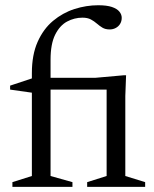

<svg xmlns="http://www.w3.org/2000/svg" viewBox="-20 -730 602 750"><path d="M424.5 -380H124L104.5 -368L19.5 -380V-395.5L111.5 -426H128H351.5L463.5 -436H472.5L469.5 -355V-42.5L547 -18.5V0H320.5V-18.5L396.5 -42.5V-400.5ZM177.5 -42.5 263 -18.5V0H28.5V-18.5L104.5 -42.5V-444.5Q104.5 -516 127 -566.5Q149.5 -617 187.2 -648.5Q225 -680 271 -694.8Q317 -709.5 363.5 -709.5Q397 -709.5 417 -702.8Q437 -696 446.2 -684.8Q455.5 -673.5 455.5 -660.5Q455.5 -647 449.2 -636.8Q443 -626.5 432.2 -620.8Q421.5 -615 408.5 -615Q391.5 -615 380 -622Q368.5 -629 358.2 -638Q348 -647 335 -654Q322 -661 302 -661Q270.5 -661 242 -645.8Q213.5 -630.5 195.5 -594.5Q177.5 -558.5 177.5 -496.5Z"/></svg>

Font: Newsreader 16pt
Style: Regular
Weight: 400
Designer: Hugues Gentile
Foundry: Production Type
Version: Version 1.003